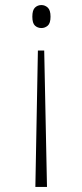

<svg xmlns="http://www.w3.org/2000/svg" viewBox="-20 -562 325 760"><path d="M155 -362 166 178H120L130 -362ZM144 -542Q158 -542 169 -532Q180 -522 180 -496Q180 -470 169 -460.5Q158 -451 144 -451Q129 -451 118.5 -460.5Q108 -470 108 -496Q108 -522 118.5 -532Q129 -542 144 -542Z"/></svg>

Font: Noto Serif Tamil ExtraLight
Style: Regular
Weight: 200
Designer: Indian Type Foundry, Tom Grace, and the Monotype Design Team
Foundry: Monotype Imaging Inc.
Version: Version 2.004; ttfautohint (v1.8.4.7-5d5b)